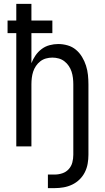

<svg xmlns="http://www.w3.org/2000/svg" viewBox="-20 -755 540 990"><path d="M227 215V145H262Q282 145 301.5 138.5Q321 132 334.5 117Q348 102 353 82.5Q358 63 358 43V-320Q358 -337 356 -353.5Q354 -370 349 -385.5Q344 -401 334.5 -415Q325 -429 312 -439Q299 -449 283 -453.5Q267 -458 250 -458Q233 -458 217 -453.5Q201 -449 188 -439Q175 -429 165.5 -415Q156 -401 151 -385.5Q146 -370 144 -353.5Q142 -337 142 -320V0H64V-584H19V-649H64V-735H142V-649H250V-584H142V-429Q150 -450 163 -469Q176 -488 194.5 -502Q213 -516 235.5 -522Q258 -528 280 -528Q305 -528 329 -521Q353 -514 371.5 -498.5Q390 -483 403 -461.5Q416 -440 423.5 -416.5Q431 -393 433.5 -368.5Q436 -344 436 -320V43Q436 66 432 89Q428 112 417.5 133Q407 154 390 170.5Q373 187 352 197Q331 207 308 211Q285 215 262 215Z"/></svg>

Font: Iosevka SS18
Style: Regular
Weight: 400
Monospace: yes
Designer: Belleve Invis
Foundry: Belleve Invis
Version: Version 25.1.1; ttfautohint (v1.8.4)